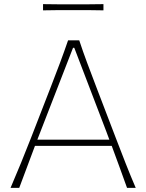

<svg xmlns="http://www.w3.org/2000/svg" viewBox="-20 -908 708 928"><path d="M31 0Q56 -58 81.8 -121.2Q107.5 -184.5 130 -242L225 -486.5Q250.5 -552 270.5 -605.5Q290.5 -659 309 -713H363Q381 -658.5 400.8 -605.5Q420.5 -552.5 446 -486L540 -240.5Q562.5 -181.5 587 -119.2Q611.5 -57 636 0H594Q576.5 -49 557.5 -101Q538.5 -153 520 -203H149Q109.5 -99.5 73 0ZM177 -275.5Q169 -254.5 160.5 -233H508.5Q501 -253.5 494 -272L339 -677H333ZM188 -858V-888Q221 -887.5 257.8 -887.2Q294.5 -887 334 -887Q374 -887 410.5 -887.2Q447 -887.5 480 -888V-858Q447 -859 410.5 -859Q374 -859 334 -859Q294.5 -859 257.8 -859Q221 -859 188 -858Z"/></svg>

Font: Commissioner Flair Thin
Style: Regular
Weight: 100
Designer: Kostas Bartsokas
Foundry: Kostas Bartsokas
Version: Version 1.000; ttfautohint (v1.8.3)